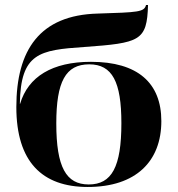

<svg xmlns="http://www.w3.org/2000/svg" viewBox="-20 -734 707 764"><path d="M329 10C522 10 622 -93 622 -252C622 -404 528 -488 342 -488C188 -488 92 -429 60 -321H59C62 -523 137 -535 315 -547C537 -563 565 -571 569 -714H561C554 -686 530 -685 369 -680C138 -674 45 -535 45 -308C45 -90 148 10 329 10ZM333 0C243 0 204 -69 204 -243C204 -409 241 -478 335 -478C427 -478 463 -408 463 -244C463 -70 425 0 333 0Z"/></svg>

Font: Noto Serif Display Condensed Extra
Style: Regular
Weight: 800
Width: 3
Designer: Monotype Design Team
Foundry: Monotype Imaging Inc.
Version: Version 1.900